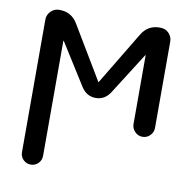

<svg xmlns="http://www.w3.org/2000/svg" viewBox="-82 -602 902 902"><g transform="rotate(10 369.5 -150.5)"><path d="M72.3 168.9V-462.9Q72.3 -486.3 88.9 -502.9Q105.5 -519.5 127.9 -519.5H130.9Q187.5 -519.5 216.8 -470.7L368.2 -217.8Q368.2 -216.8 369.1 -216.8L370.1 -217.8L522.5 -470.7Q551.8 -519.5 607.4 -519.5H612.3Q635.7 -519.5 651.9 -502.9Q668 -486.3 668 -462.9V-51.8Q668 -30.3 652.8 -15.1Q637.7 0 616.7 0Q595.7 0 580.6 -15.6Q565.4 -31.2 565.4 -51.8V-378.9L564.5 -379.9H563.5L436.5 -179.7Q411.1 -141.6 368.7 -141.6Q326.2 -141.6 300.8 -179.7L174.8 -379.9H173.8L172.9 -378.9V168.9Q172.9 190.4 158.2 205.1Q143.6 219.7 122.6 219.7Q101.6 219.7 86.9 205.1Q72.3 190.4 72.3 168.9Z"/></g></svg>

Font: Rounded Mgen+ 2p medium
Style: Regular
Weight: 500
Designer: [Source Han Sans]
Ryoko NISHIZUKA  (kana & ideographs); Paul D. Hunt (Latin, Greek & Cyrillic); Wenlong ZHANG  (bopomofo
Version: Version 1.059.20150602